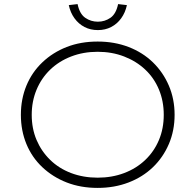

<svg xmlns="http://www.w3.org/2000/svg" viewBox="-20 -908 955 938"><path d="M457 10Q374 10 306 -16.5Q238 -43 187 -91Q136 -139 109 -204.5Q82 -270 82 -347Q82 -424 109 -489.5Q136 -555 187 -603.5Q238 -652 306 -678.5Q374 -705 457 -705Q539 -705 608 -678.5Q677 -652 727 -603.5Q777 -555 805 -489.5Q833 -424 833 -347Q833 -270 805 -204.5Q777 -139 727 -91Q677 -43 608 -16.5Q539 10 457 10ZM457 -40Q527 -40 586.5 -62.5Q646 -85 689.5 -126.5Q733 -168 756.5 -224Q780 -280 780 -347Q780 -414 756.5 -470.5Q733 -527 689.5 -568Q646 -609 586.5 -632Q527 -655 457 -655Q387 -655 327.5 -632Q268 -609 225 -567.5Q182 -526 158.5 -469.5Q135 -413 135 -347Q135 -280 158.5 -224.5Q182 -169 225 -127Q268 -85 327.5 -62.5Q387 -40 457 -40ZM458 -761Q422 -761 393 -776Q364 -791 344 -818.5Q324 -846 316 -883L359 -888Q369 -840 396.5 -821Q424 -802 458 -802Q492 -802 519.5 -821Q547 -840 557 -888L600 -883Q592 -846 572 -818.5Q552 -791 523 -776Q494 -761 458 -761Z"/></svg>

Font: Lexend Exa ExtraLight
Style: Regular
Weight: 250
Designer: Bonnie Shaver-Troup, Thomas Jockin
Foundry: Lexend
Version: Version 1.007